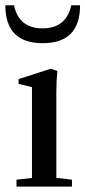

<svg xmlns="http://www.w3.org/2000/svg" viewBox="-35 -695 318 715"><path d="M-15.1 -675.3H17.1Q35.2 -589.4 123.5 -589.4Q211.4 -589.4 230.5 -675.3H263.2Q263.2 -534.2 124 -534.2Q-15.1 -534.2 -15.1 -675.3ZM26.4 0V-25.9L84 -32.2V-370.6L34.2 -382.8V-400.4L153.8 -439L178.7 -430.7Q174.8 -394 174.8 -353.5V-32.7L232.9 -25.9V0Z"/></svg>

Font: Elstob 14pt Medium
Style: Regular
Weight: 500
Designer: Peter S. Baker
Version: Version 1.015